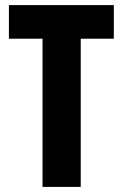

<svg xmlns="http://www.w3.org/2000/svg" viewBox="-20 -734 483 754"><path d="M297 0H147V-582H15V-714H427V-582H297Z"/></svg>

Font: Noto Sans Ethiopic ExtraCondensed ExtraBold
Style: Regular
Weight: 800
Width: 2
Designer: Monotype Design Team
Foundry: Monotype Imaging Inc.
Version: Version 2.102; ttfautohint (v1.8.4.7-5d5b)